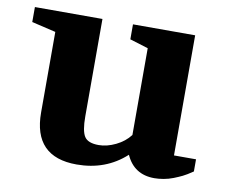

<svg xmlns="http://www.w3.org/2000/svg" viewBox="-63 -577 793 669"><g transform="rotate(10 333.5 -242.5)"><path d="M9 -447V-500H248V-155Q248 -104 260.5 -84.5Q273 -65 311 -65Q340 -65 371 -80Q402 -95 421 -120V-427L356 -447V-500H576V-75H654V-32Q632 -17 618.5 -10.5Q605 -4 588.5 2.5Q572 9 554.5 12Q537 15 522 15Q450 15 421 -50Q350 15 247 15Q94 15 94 -142V-427Z"/></g></svg>

Font: Volkhov
Style: Bold
Weight: 700
Designer: Cyreal (www.cyreal.org)
Foundry: Cyreal (www.cyreal.org)
Version: Version 1.010